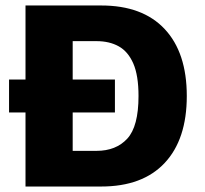

<svg xmlns="http://www.w3.org/2000/svg" viewBox="-20 -680 746 700"><path d="M13 -270V-390H399V-270ZM349 -660Q500 -660 580.5 -574Q661 -488 661 -330Q661 -172 580.5 -86Q500 0 349 0H73V-660ZM332 -130Q403 -130 444 -174.5Q485 -219 485 -330Q485 -405 466 -448.5Q447 -492 413 -511Q379 -530 332 -530H245V-130Z"/></svg>

Font: Kantumruy Pro
Style: Bold
Weight: 700
Version: Version 1.002